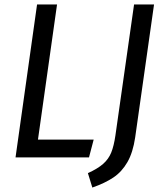

<svg xmlns="http://www.w3.org/2000/svg" viewBox="-20 -709 736 865"><path d="M151 -80H402L381 0H50L147 -689H237ZM589 -90Q579 -22 554 21.5Q529 65 491 90.5Q453 116 396 136L376 71Q420 51 444.5 29.5Q469 8 481 -21.5Q493 -51 500 -99L584 -689H674Z"/></svg>

Font: Fira Sans Condensed
Style: Italic
Weight: 400
Width: 3
Italic angle: -8°
Designer: bBox Type GmbH & Carrois Corporate GbR & Edenspiekermann AG
Foundry: bBox Type GmbH & Carrois Corporate GbR & Edenspiekermann AG
Version: Version 4.301